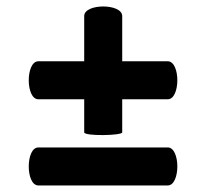

<svg xmlns="http://www.w3.org/2000/svg" viewBox="-20 -663 635 586"><path d="M353 -614C353 -653 237 -653 237 -614V-476H97C58 -476 58 -360 97 -360H237V-259C237 -247 353 -249 353 -259V-360H492C531 -360 531 -476 492 -476H353ZM97 -213C58 -213 58 -97 97 -97H492C531 -97 531 -213 492 -213Z"/></svg>

Font: Lilita 2
Style: Regular
Weight: 400
Designer: Juan Montoreano
Foundry: Juan Montoreano
Version: Version 2.001